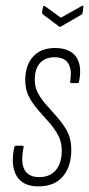

<svg xmlns="http://www.w3.org/2000/svg" viewBox="-20 -658 317 684"><path d="M117 6Q61 6 39 -31.5Q17 -69 31 -134Q33 -139 38 -139H58Q61 -139 63 -138Q65 -137 64 -133Q53 -81 67 -54Q81 -27 120 -27Q158 -27 179 -52Q200 -77 200 -122Q200 -148 190.5 -169Q181 -190 161 -215L115 -267Q93 -293 81.5 -317Q70 -341 70 -372Q70 -426 98 -456.5Q126 -487 176 -487Q227 -487 250 -457Q273 -427 262 -369Q261 -362 257 -362H234Q229 -362 230 -369Q237 -411 223 -432.5Q209 -454 175 -454Q141 -454 122.5 -433.5Q104 -413 104 -375Q104 -351 112 -333Q120 -315 140 -290L187 -237Q212 -207 223 -182.5Q234 -158 234 -124Q234 -65 204 -29.5Q174 6 117 6ZM270 -636Q274 -638 276 -637.5Q278 -637 277 -633L274 -612Q273 -608 272 -607Q271 -606 267 -604L198 -564Q193 -561 190 -564L134 -606Q129 -610 130 -616L133 -632Q134 -639 140 -636L197 -595Z"/></svg>

Font: Sofia Sans Extra Condensed ExtraLight
Style: Italic
Weight: 250
Italic angle: -9°
Version: Version 4.100